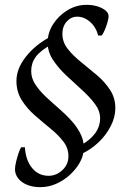

<svg xmlns="http://www.w3.org/2000/svg" viewBox="-20 -669 530 794"><path d="M325 -42Q323 -19 308 6.5Q293 32 268.5 54.5Q244 77 212.5 91Q181 105 146 105Q116 105 92.5 95.5Q69 86 55.5 69Q42 52 42 31Q42 19 46.5 0Q51 -19 57 -36.5Q63 -54 68 -60H83Q86 -7 112.5 25.5Q139 58 181 58Q213 58 238 34.5Q263 11 263 -23Q263 -57 241.5 -84.5Q220 -112 188 -138Q156 -164 123.5 -192.5Q91 -221 69.5 -255.5Q48 -290 48 -334Q48 -385 87 -434.5Q126 -484 190 -518L191 -484Q146 -459 127.5 -433.5Q109 -408 109 -375Q109 -346 126 -320Q143 -294 169 -269.5Q195 -245 224 -220Q253 -195 277.5 -167.5Q302 -140 316 -109Q330 -78 325 -42ZM314 -68Q394 -113 394 -180Q394 -211 372 -240Q350 -269 318 -298Q286 -327 253.5 -357.5Q221 -388 199 -421.5Q177 -455 177 -493Q177 -534 200 -569.5Q223 -605 259.5 -627Q296 -649 338 -649Q363 -649 383.5 -642.5Q404 -636 416.5 -625.5Q429 -615 429 -602Q429 -595 426 -583Q423 -571 418.5 -558.5Q414 -546 409 -536Q404 -526 400 -522H386Q377 -557 352.5 -578.5Q328 -600 299 -600Q274 -600 256 -580Q238 -560 238 -529Q238 -495 260 -467Q282 -439 315 -412.5Q348 -386 380.5 -358.5Q413 -331 435 -297.5Q457 -264 457 -222Q457 -185 438 -147.5Q419 -110 386.5 -79.5Q354 -49 314 -31Z"/></svg>

Font: Alegreya
Style: Italic
Weight: 400
Italic angle: -7°
Designer: Juan Pablo del Peral
Foundry: Huerta Tipografica
Version: Version 2.009